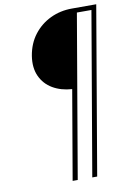

<svg xmlns="http://www.w3.org/2000/svg" viewBox="-99 -760 704 1040"><g transform="rotate(-10 253.0 -240.0)"><path d="M497 -700H372Q308 -700 253.5 -674Q199 -648 162 -600Q125 -552 114 -485Q104 -421 125.5 -374Q147 -327 192 -300.5Q237 -274 298 -270L214 220H242L395 -674H475L322 220H349L506 -700H498Z"/></g></svg>

Font: Jost* 200 Thin Italic
Style: Italic
Weight: 200
Italic angle: -10°
Version: Version 3.200; ttfautohint (v0.97) -l 8 -r 50 -G 200 -x 14 -